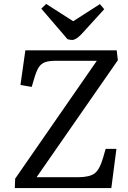

<svg xmlns="http://www.w3.org/2000/svg" viewBox="-20 -956 651 976"><path d="M189.9 -912.1 214.8 -936 352.1 -848.1 487.8 -935.1 509.8 -909.2 395 -783.2Q366.2 -752.9 347.2 -752.9Q336.9 -752.9 323.2 -756.8ZM579.1 -649.9 166 -55.2H376Q434.1 -55.2 460.2 -74Q486.3 -92.8 503.9 -153.8L517.1 -199.2H571.8L545.9 0H55.2L57.1 -47.9L472.2 -647H266.1Q229 -647 209.7 -640.1Q190.4 -633.3 178.2 -615.7Q166 -598.1 154.8 -560.1L141.1 -514.2L84 -523.9L108.9 -700.2H573.2Z"/></svg>

Font: Literata Book
Style: Italic
Weight: 400
Italic angle: -3°
Designer: Latin by Veronika Burian and Jose Scaglione. Greek by Irene Vlachou. Cyrillic by Vera Evstafieva
Foundry: TypeTogether
Version: Version 1.003;PS 001.003;hotconv 1.0.88;makeotf.lib2.5.64775